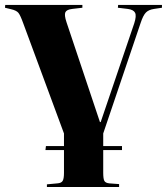

<svg xmlns="http://www.w3.org/2000/svg" viewBox="-25 -538 673 774"><path d="M164.1 215.8V205.1L206.1 201.2Q221.7 200.2 227.3 191.7Q232.9 183.1 232.9 159.2V66.9H158.2L160.2 50.8H232.9V0L68.8 -443.8Q57.1 -476.6 49.1 -486.3Q41 -496.1 19 -501L-4.9 -506.8L-3.9 -518.1H307.1V-506.8L266.1 -502Q243.7 -499.5 238.5 -488.5Q233.4 -477.5 243.2 -448.2L377.9 -45.9H380.9L516.1 -443.8Q525.9 -474.1 519.5 -486.6Q513.2 -499 490.2 -502L450.2 -506.8L451.2 -518.1H627.9V-506.8L596.2 -502Q574.7 -499 563.5 -487.8Q552.2 -476.6 542 -445.8L391.1 0V50.8H466.8V66.9H391.1V158.2Q391.1 183.1 395.8 191.4Q400.4 199.7 416 201.2L455.1 204.1V215.8Z"/></svg>

Font: Display Regular
Style: Bold
Weight: 700
Designer: Latin by Veronika Burian and Jose Scaglione. Greek by Irene Vlachou. Cyrillic by Vera Evstafieva.
Foundry: TypeTogether
Version: Version 3.002